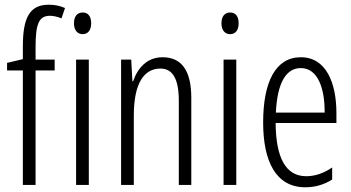

<svg xmlns="http://www.w3.org/2000/svg" viewBox="-20 -785 1491 815"><path d="M212 -486V-532H131V-586C131 -683 145 -718 192 -718C207 -718 224 -714 241 -707L256 -751C235 -760 214 -765 187 -765C103 -765 77 -705 77 -588V-534L10 -518V-486H77V0H131V-486Z M331 -732C306 -732 294 -713 294 -686C294 -659 307 -640 331 -640C354 -640 367 -658 367 -686C367 -713 356 -732 331 -732ZM357 -532H303V0H357Z M670 -542C604 -542 564 -496 545 -440H542L537 -532H494V0H548V-295C548 -431 591 -494 661 -494C712 -494 739 -452 739 -357V0H792V-370C792 -488 749 -542 670 -542Z M957 -732C932 -732 920 -713 920 -686C920 -659 933 -640 957 -640C980 -640 993 -658 993 -686C993 -713 982 -732 957 -732ZM983 -532H929V0H983Z M1257 -542C1150 -542 1097 -438 1097 -265C1097 -102 1150 10 1276 10C1319 10 1357 -2 1390 -23V-74C1353 -49 1317 -37 1280 -37C1193 -37 1151 -115 1150 -263H1408V-305C1408 -432 1365 -542 1257 -542ZM1257 -496C1329 -496 1359 -410 1358 -307H1151C1157 -435 1195 -496 1257 -496Z"/></svg>

Font: Noto Sans Gujarati ExtraCondensed Light
Style: Regular
Weight: 300
Width: 2
Designer: Jelle Bosma - Monotype Design Team, Universal Thirst
Foundry: Monotype Imaging Inc.
Version: Version 2.106